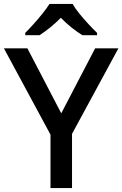

<svg xmlns="http://www.w3.org/2000/svg" viewBox="-20 -961 625 981"><path d="M293 -382 466 -714H585L348 -277V0H238V-273L0 -714H120ZM351 -941Q363 -919 385.5 -891.5Q408 -864 432.5 -837.5Q457 -811 476 -793V-781H401Q375 -797 346 -820Q317 -843 291 -870Q264 -843 236 -820.5Q208 -798 182 -781H109V-793Q128 -812 151.5 -838Q175 -864 197 -891.5Q219 -919 233 -941Z"/></svg>

Font: Noto Sans Adlam Medium
Style: Regular
Weight: 500
Version: Version 3.001